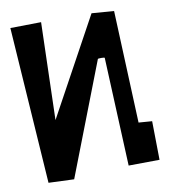

<svg xmlns="http://www.w3.org/2000/svg" viewBox="-79 -768 739 833"><g transform="rotate(-10 290.5 -352.0)"><path d="M372.6 -500 180.7 -3.9 68.4 -8.3 22 -698.2 157.7 -700.2 145.5 -271 379.9 -700.2 478 -692.9 498.5 -197.8 557.6 -193.4 560.1 -22.9 423.8 -21.5 402.8 -499.5Q402.3 -502 387.9 -502Q373.5 -502 372.6 -500Z"/></g></svg>

Font: Some Time Later
Style: Regular
Weight: 400
Version: Version 003.300